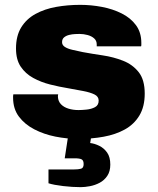

<svg xmlns="http://www.w3.org/2000/svg" viewBox="-20 -561 651 792"><path d="M304 12Q256 12 208.5 2.5Q161 -7 121.5 -27.5Q82 -48 58 -80Q34 -112 34 -158Q34 -161 34 -164.5Q34 -168 35 -172H220Q219 -169 219 -166Q219 -163 219 -161Q220 -143 231.5 -131Q243 -119 262 -113Q281 -107 304 -107Q318 -107 337.5 -109Q357 -111 372 -119Q387 -127 387 -146Q387 -163 369.5 -171.5Q352 -180 323.5 -185.5Q295 -191 261 -197Q224 -203 186.5 -212.5Q149 -222 117 -239.5Q85 -257 65.5 -286Q46 -315 46 -361Q46 -413 67.5 -448Q89 -483 126.5 -503.5Q164 -524 211.5 -532.5Q259 -541 311 -541Q356 -541 400.5 -532.5Q445 -524 482 -505.5Q519 -487 541 -457Q563 -427 563 -384Q563 -381 563 -376.5Q563 -372 562 -370H379V-378Q379 -393 368.5 -402.5Q358 -412 341.5 -416.5Q325 -421 308 -421Q302 -421 290 -420.5Q278 -420 265.5 -417Q253 -414 244.5 -407Q236 -400 236 -387Q236 -375 247.5 -367.5Q259 -360 278.5 -355.5Q298 -351 322 -346Q360 -339 404 -332.5Q448 -326 487.5 -310.5Q527 -295 552 -263.5Q577 -232 577 -175Q577 -121 555 -84.5Q533 -48 495 -27Q457 -6 407.5 3Q358 12 304 12ZM313 211Q279 211 240.5 206.5Q202 202 180 195V138H285Q303 138 314 135Q325 132 325 116Q325 101 317 96.5Q309 92 287 92H247L267 -39H363L352 29Q370 31 389.5 40.5Q409 50 422 68.5Q435 87 435 118Q435 146 422.5 164.5Q410 183 391 193Q372 203 351 207Q330 211 313 211Z"/></svg>

Font: Archivo SemiBold Black
Style: Regular
Weight: 900
Version: Version 2.001